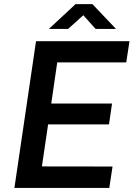

<svg xmlns="http://www.w3.org/2000/svg" viewBox="-20 -926 658 946"><path d="M51 0 157.5 -723H618L602 -618.5H262L232.5 -416H532L517 -313H217L186.5 -106L534.5 -105.5L518.5 0ZM221 -783.5 352 -905.5H435.5L551.5 -783.5H451L390.5 -851L315.5 -783.5Z"/></svg>

Font: Public Sans Thin SemiBold
Style: Italic
Weight: 600
Italic angle: -8°
Version: Version 2.001